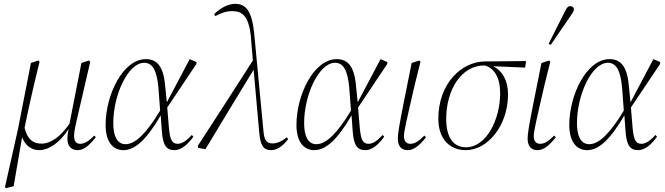

<svg xmlns="http://www.w3.org/2000/svg" viewBox="-20 -770 3465 1000"><path d="M10 210 51 200 95 -55C111 -13 143 12 184 12C234 12 292 -27 337 -98C333 -75 331 -61 331 -49C331 -9 351 12 384 12C415 12 441 -8 479 -55L471 -64C440 -32 418 -21 397 -21C379 -21 366 -32 366 -61C366 -73 367 -91 378 -137L450 -448L443 -455L404 -442L342 -126C296 -59 246 -22 196 -22C153 -22 123 -43 108 -104C128 -203 151 -307 186 -448L180 -455L141 -442L74 -99L6 204Z M570 -129C570 -276 647 -443 731 -443C775 -443 797 -402 805 -314L814 -194C743 -76 685 -19 634 -19C590 -19 570 -61 570 -129ZM623 12C684 12 744 -44 817 -169L823 -87C828 -11 848 12 889 12C925 12 959 -19 987 -58L979 -67C956 -42 931 -21 906 -21C876 -21 866 -41 860 -102L851 -210L1003 -437V-447L968 -462L849 -237L840 -325C831 -428 795 -462 740 -462C619 -462 530 -274 530 -119C530 -33 567 12 623 12Z M1392 12C1428 12 1459 -16 1481 -46L1473 -55C1448 -33 1422 -23 1400 -23C1370 -23 1356 -37 1352 -89L1304 -595C1292 -712 1262 -750 1204 -750C1169 -750 1128 -729 1095 -696L1102 -686C1132 -702 1155 -712 1190 -712C1240 -712 1274 -689 1286 -586L1297 -455C1202 -306 1106 -158 1010 -10L1012 0L1050 7C1133 -132 1217 -269 1301 -407L1330 -82C1336 -9 1354 12 1392 12Z M1564 -129C1564 -276 1641 -443 1725 -443C1769 -443 1791 -402 1799 -314L1808 -194C1737 -76 1679 -19 1628 -19C1584 -19 1564 -61 1564 -129ZM1617 12C1678 12 1738 -44 1811 -169L1817 -87C1822 -11 1842 12 1883 12C1919 12 1953 -19 1981 -58L1973 -67C1950 -42 1925 -21 1900 -21C1870 -21 1860 -41 1854 -102L1845 -210L1997 -437V-447L1962 -462L1843 -237L1834 -325C1825 -428 1789 -462 1734 -462C1613 -462 1524 -274 1524 -119C1524 -33 1561 12 1617 12Z M2103 12C2134 12 2161 -8 2199 -55L2190 -64C2159 -32 2138 -21 2117 -21C2099 -21 2084 -32 2084 -61C2084 -85 2095 -134 2142 -336L2170 -448L2164 -455L2124 -442L2081 -227C2059 -114 2052 -74 2052 -49C2052 -9 2070 12 2103 12Z M2406 12C2520 12 2626 -116 2626 -279C2626 -352 2595 -402 2549 -425L2715 -418L2720 -452L2505 -450C2384 -449 2263 -335 2263 -152C2263 -42 2326 12 2406 12ZM2304 -150C2304 -303 2383 -429 2502 -429H2505C2554 -415 2585 -367 2585 -284C2585 -151 2515 -3 2407 -3C2343 -3 2304 -52 2304 -150Z M2779 12C2810 12 2837 -8 2875 -55L2866 -64C2835 -32 2814 -21 2793 -21C2775 -21 2760 -32 2760 -61C2760 -85 2771 -134 2818 -336L2846 -448L2840 -455L2800 -442L2757 -227C2735 -114 2728 -74 2728 -49C2728 -9 2746 12 2779 12ZM2837 -541 2849 -537C2880 -584 2913 -630 2945 -677C2962 -702 2969 -711 2969 -721C2969 -732 2961 -738 2949 -738C2935 -738 2928 -722 2918 -702C2891 -648 2864 -595 2837 -541Z M2985 -129C2985 -276 3062 -443 3146 -443C3190 -443 3212 -402 3220 -314L3229 -194C3158 -76 3100 -19 3049 -19C3005 -19 2985 -61 2985 -129ZM3038 12C3099 12 3159 -44 3232 -169L3238 -87C3243 -11 3263 12 3304 12C3340 12 3374 -19 3402 -58L3394 -67C3371 -42 3346 -21 3321 -21C3291 -21 3281 -41 3275 -102L3266 -210L3418 -437V-447L3383 -462L3264 -237L3255 -325C3246 -428 3210 -462 3155 -462C3034 -462 2945 -274 2945 -119C2945 -33 2982 12 3038 12Z"/></svg>

Font: Source Serif 4 Display Light
Style: Italic
Weight: 300
Italic angle: -12°
Designer: Frank Grießhammer
Foundry: Adobe Systems Incorporated
Version: Version 4.004;hotconv 1.0.117;makeotfexe 2.5.65602